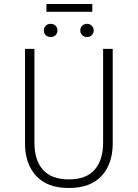

<svg xmlns="http://www.w3.org/2000/svg" viewBox="-20 -928 688 959"><path d="M543 -211Q543 -110 487.5 -49.5Q432 11 324 11Q216 11 160.5 -49.5Q105 -110 105 -211V-684H152V-215Q152 -128 194.5 -80Q237 -32 324 -32Q411 -32 453 -80.5Q495 -129 495 -215V-684H543ZM267 -776Q267 -762 257.5 -752.5Q248 -743 233 -743Q218 -743 208.5 -752.5Q199 -762 199 -776Q199 -790 208.5 -799.5Q218 -809 233 -809Q248 -809 257.5 -799.5Q267 -790 267 -776ZM448 -776Q448 -762 438.5 -752.5Q429 -743 415 -743Q400 -743 390.5 -752.5Q381 -762 381 -776Q381 -790 390.5 -799.5Q400 -809 415 -809Q429 -809 438.5 -799.5Q448 -790 448 -776ZM212 -869V-908H441V-869Z"/></svg>

Font: FiraGO ExtraLight
Style: Regular
Weight: 200
Designer: bBox Type
Foundry: bBox Type GmbH
Version: Version 1.001